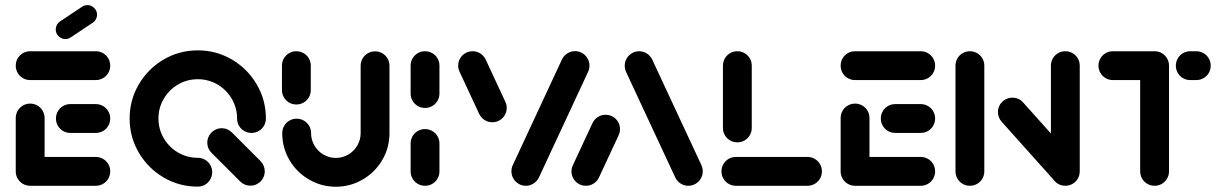

<svg xmlns="http://www.w3.org/2000/svg" viewBox="-20 -716 4718 740"><path d="M40.7 -51.9V-261.1Q40.7 -276.3 48.1 -289.1Q55.6 -301.9 68.3 -309.3Q81.1 -316.7 96.3 -316.7Q111.5 -316.7 124.3 -309.3Q137 -301.9 144.4 -289.1Q151.9 -276.3 151.9 -261.1V-51.9ZM404.8 -55.6Q404.8 -40.4 397.4 -27.6Q390 -14.8 377.2 -7.4Q364.4 0 349.3 0H96.3Q81.1 0 68.3 -7.4Q55.6 -14.8 48.1 -27.6Q40.7 -40.4 40.7 -55.6Q40.7 -70.7 48.1 -83.5Q55.6 -96.3 68.3 -103.7Q81.1 -111.1 96.3 -111.1H349.3Q364.4 -111.1 377.2 -103.7Q390 -96.3 397.4 -83.5Q404.8 -70.7 404.8 -55.6ZM195.6 -259.3Q195.6 -274.4 203 -287.2Q210.4 -300 223.1 -307.4Q235.9 -314.8 251.1 -314.8H349.3Q364.4 -314.8 377.2 -307.4Q390 -300 397.4 -287.2Q404.8 -274.4 404.8 -259.3Q404.8 -244.1 397.4 -231.3Q390 -218.5 377.2 -211.1Q364.4 -203.7 349.3 -203.7H251.1Q235.9 -203.7 223.1 -211.1Q210.4 -218.5 203 -231.3Q195.6 -244.1 195.6 -259.3ZM40.7 -463Q40.7 -478.1 48.1 -490.9Q55.6 -503.7 68.3 -511.1Q81.1 -518.5 96.3 -518.5H349.3Q364.4 -518.5 377.2 -511.1Q390 -503.7 397.4 -490.9Q404.8 -478.1 404.8 -463Q404.8 -447.8 397.4 -435Q390 -422.2 377.2 -414.8Q364.4 -407.4 349.3 -407.4H96.3Q81.1 -407.4 68.3 -414.8Q55.6 -422.2 48.1 -435Q40.7 -447.8 40.7 -463ZM231.9 -565.6Q216.7 -565.6 205.7 -576.5Q194.8 -587.4 194.8 -602.6Q194.8 -611.9 199.1 -619.8Q203.3 -627.8 210.7 -633L296.3 -690Q305.6 -696.3 317 -696.3Q332.2 -696.3 343.1 -685.4Q354.1 -674.4 354.1 -659.3Q354.1 -650 349.8 -642Q345.6 -634.1 338.1 -628.9L252.6 -571.9Q243.3 -565.6 231.9 -565.6Z M1000.4 -55.9Q1000.4 -40.7 993 -28Q985.6 -15.2 972.8 -7.8Q960 -0.4 944.8 -0.4Q933.7 -0.4 923.5 -4.6Q913.3 -8.9 905.6 -16.7L795.2 -127Q787.4 -134.8 783.1 -144.8Q778.9 -154.8 778.9 -166.3Q778.9 -181.1 786.5 -193.9Q794.1 -206.7 806.9 -214.3Q819.6 -221.9 834.4 -221.9Q845.9 -221.9 856.1 -217.4Q866.3 -213 874.1 -205.2L984.1 -95.2Q991.9 -87.4 996.1 -77.2Q1000.4 -67 1000.4 -55.9ZM797.8 -52.2Q797.8 -37 790.4 -24.3Q783 -11.5 770.2 -4.1Q757.4 3.3 742.2 3.3Q670.7 3.3 610.6 -32Q550.4 -67.4 515 -127.6Q479.6 -187.8 479.6 -259.3Q479.6 -330.7 515 -390.9Q550.4 -451.1 610.6 -486.5Q670.7 -521.9 742.2 -521.9Q813.7 -521.9 873.9 -486.5Q934.1 -451.1 969.4 -390.9Q1004.8 -330.7 1004.8 -259.3Q1004.8 -244.1 997.4 -231.3Q990 -218.5 977.2 -211.1Q964.4 -203.7 949.3 -203.7Q934.1 -203.7 921.3 -211.1Q908.5 -218.5 901.1 -231.3Q893.7 -244.1 893.7 -259.3Q893.7 -300.4 873.3 -335.2Q853 -370 818.1 -390.4Q783.3 -410.7 742.2 -410.7Q701.1 -410.7 666.3 -390.4Q631.5 -370 611.1 -335.2Q590.7 -300.4 590.7 -259.3Q590.7 -218.1 611.1 -183.3Q631.5 -148.5 666.3 -128.1Q701.1 -107.8 742.2 -107.8Q757.4 -107.8 770.2 -100.4Q783 -93 790.4 -80.2Q797.8 -67.4 797.8 -52.2Z M1122.2 -313.3Q1107 -313.3 1094.3 -320.7Q1081.5 -328.1 1074.1 -340.9Q1066.7 -353.7 1066.7 -368.9V-463Q1066.7 -478.1 1074.1 -490.9Q1081.5 -503.7 1094.3 -511.1Q1107 -518.5 1122.2 -518.5Q1137.4 -518.5 1150.2 -511.1Q1163 -503.7 1170.4 -490.9Q1177.8 -478.1 1177.8 -463V-368.9Q1177.8 -353.7 1170.4 -340.9Q1163 -328.1 1150.2 -320.7Q1137.4 -313.3 1122.2 -313.3ZM1425.6 -518.1Q1440.7 -518.1 1453.5 -510.7Q1466.3 -503.3 1473.7 -490.6Q1481.1 -477.8 1481.1 -462.6V-203Q1481.1 -146.3 1453.1 -98.9Q1425.2 -51.5 1377.6 -23.9Q1330 3.7 1274.4 3.7Q1218.9 3.7 1171.3 -23.9Q1123.7 -51.5 1095.7 -98.9Q1067.8 -146.3 1067.8 -203Q1067.8 -218.1 1075.2 -230.9Q1082.6 -243.7 1095.4 -251.1Q1108.1 -258.5 1123.3 -258.5Q1138.5 -258.5 1151.3 -251.1Q1164.1 -243.7 1171.5 -230.9Q1178.9 -218.1 1178.9 -203Q1178.9 -177 1191.9 -155Q1204.8 -133 1226.7 -120.2Q1248.5 -107.4 1274.4 -107.4Q1300.4 -107.4 1322.2 -120.2Q1344.1 -133 1357 -155Q1370 -177 1370 -203V-462.6Q1370 -477.8 1377.4 -490.6Q1384.8 -503.3 1397.6 -510.7Q1410.4 -518.1 1425.6 -518.1Z M1618.1 0Q1603 0 1590.2 -7.4Q1577.4 -14.8 1570 -27.6Q1562.6 -40.4 1562.6 -55.6V-163Q1562.6 -178.1 1570 -190.9Q1577.4 -203.7 1590.2 -211.1Q1603 -218.5 1618.1 -218.5Q1633.3 -218.5 1646.1 -211.1Q1658.9 -203.7 1666.3 -190.9Q1673.7 -178.1 1673.7 -163V-55.6Q1673.7 -40.4 1666.3 -27.6Q1658.9 -14.8 1646.1 -7.4Q1633.3 0 1618.1 0ZM1618.1 -300Q1603 -300 1590.2 -307.4Q1577.4 -314.8 1570 -327.6Q1562.6 -340.4 1562.6 -355.6V-463Q1562.6 -478.1 1570 -490.9Q1577.4 -503.7 1590.2 -511.1Q1603 -518.5 1618.1 -518.5Q1633.3 -518.5 1646.1 -511.1Q1658.9 -503.7 1666.3 -490.9Q1673.7 -478.1 1673.7 -463V-355.6Q1673.7 -340.4 1666.3 -327.6Q1658.9 -314.8 1646.1 -307.4Q1633.3 -300 1618.1 -300Z M1933 -300.4Q1933 -285.2 1925.6 -272.4Q1918.1 -259.6 1905.4 -252.2Q1892.6 -244.8 1877.4 -244.8Q1861.1 -244.8 1847.8 -253.3Q1834.4 -261.9 1827.4 -275.9L1751.9 -438.1Q1745.9 -450 1745.9 -463Q1745.9 -478.1 1753.3 -490.9Q1760.7 -503.7 1773.5 -511.1Q1786.3 -518.5 1801.5 -518.5Q1817.8 -518.5 1831.1 -510Q1844.4 -501.5 1851.5 -487.4L1927 -325.2Q1933 -313.3 1933 -300.4ZM2006.7 0Q1991.5 0 1978.7 -7.6Q1965.9 -15.2 1958.5 -28Q1951.1 -40.7 1951.1 -55.6Q1951.1 -69.3 1956.7 -80.4L2146.3 -487.8Q2153.3 -501.9 2166.9 -510.4Q2180.4 -518.9 2196.3 -518.9Q2211.5 -518.9 2224.3 -511.3Q2237 -503.7 2244.4 -490.9Q2251.9 -478.1 2251.9 -463.3Q2251.9 -449.6 2246.3 -438.5L2056.7 -31.1Q2049.6 -17 2036.1 -8.5Q2022.6 0 2006.7 0Z M2238.1 0Q2223 0 2210.2 -7.4Q2197.4 -14.8 2190 -27.6Q2182.6 -40.4 2182.6 -55.6Q2182.6 -68.5 2188.5 -80.4L2264.1 -242.6Q2271.1 -256.7 2284.4 -265.2Q2297.8 -273.7 2314.1 -273.7Q2329.3 -273.7 2342 -266.3Q2354.8 -258.9 2362.2 -246.1Q2369.6 -233.3 2369.6 -218.1Q2369.6 -205.2 2363.7 -193.3L2288.1 -31.1Q2281.1 -17 2267.8 -8.5Q2254.4 0 2238.1 0ZM2688.5 -55.6Q2688.5 -40.7 2681.1 -28Q2673.7 -15.2 2660.9 -7.6Q2648.1 0 2633 0Q2617 0 2603.5 -8.5Q2590 -17 2583 -31.1L2393.3 -438.1Q2387.8 -450.4 2387.8 -463Q2387.8 -477.8 2395.2 -490.6Q2402.6 -503.3 2415.4 -510.9Q2428.1 -518.5 2443.3 -518.5Q2459.3 -518.5 2472.8 -510Q2486.3 -501.5 2493.3 -487.4L2683 -80.4Q2688.5 -68.1 2688.5 -55.6Z M3147.8 -55.6Q3147.8 -40.4 3140.4 -27.6Q3133 -14.8 3120.2 -7.4Q3107.4 0 3092.2 0H2816.3Q2801.1 0 2788.3 -7.4Q2775.6 -14.8 2768.1 -27.6Q2760.7 -40.4 2760.7 -55.6Q2760.7 -70.7 2768.1 -83.5Q2775.6 -96.3 2788.3 -103.7Q2801.1 -111.1 2816.3 -111.1H3092.2Q3107.4 -111.1 3120.2 -103.7Q3133 -96.3 3140.4 -83.5Q3147.8 -70.7 3147.8 -55.6ZM2821.9 -167.4Q2806.7 -167.4 2793.9 -174.8Q2781.1 -182.2 2773.7 -195Q2766.3 -207.8 2766.3 -223V-463Q2766.3 -478.1 2773.7 -490.9Q2781.1 -503.7 2793.9 -511.1Q2806.7 -518.5 2821.9 -518.5Q2837 -518.5 2849.8 -511.1Q2862.6 -503.7 2870 -490.9Q2877.4 -478.1 2877.4 -463V-223Q2877.4 -207.8 2870 -195Q2862.6 -182.2 2849.8 -174.8Q2837 -167.4 2821.9 -167.4Z M3220 -51.9V-261.1Q3220 -276.3 3227.4 -289.1Q3234.8 -301.9 3247.6 -309.3Q3260.4 -316.7 3275.6 -316.7Q3290.7 -316.7 3303.5 -309.3Q3316.3 -301.9 3323.7 -289.1Q3331.1 -276.3 3331.1 -261.1V-51.9ZM3584.1 -55.6Q3584.1 -40.4 3576.7 -27.6Q3569.3 -14.8 3556.5 -7.4Q3543.7 0 3528.5 0H3275.6Q3260.4 0 3247.6 -7.4Q3234.8 -14.8 3227.4 -27.6Q3220 -40.4 3220 -55.6Q3220 -70.7 3227.4 -83.5Q3234.8 -96.3 3247.6 -103.7Q3260.4 -111.1 3275.6 -111.1H3528.5Q3543.7 -111.1 3556.5 -103.7Q3569.3 -96.3 3576.7 -83.5Q3584.1 -70.7 3584.1 -55.6ZM3374.8 -259.3Q3374.8 -274.4 3382.2 -287.2Q3389.6 -300 3402.4 -307.4Q3415.2 -314.8 3430.4 -314.8H3528.5Q3543.7 -314.8 3556.5 -307.4Q3569.3 -300 3576.7 -287.2Q3584.1 -274.4 3584.1 -259.3Q3584.1 -244.1 3576.7 -231.3Q3569.3 -218.5 3556.5 -211.1Q3543.7 -203.7 3528.5 -203.7H3430.4Q3415.2 -203.7 3402.4 -211.1Q3389.6 -218.5 3382.2 -231.3Q3374.8 -244.1 3374.8 -259.3ZM3220 -463Q3220 -478.1 3227.4 -490.9Q3234.8 -503.7 3247.6 -511.1Q3260.4 -518.5 3275.6 -518.5H3528.5Q3543.7 -518.5 3556.5 -511.1Q3569.3 -503.7 3576.7 -490.9Q3584.1 -478.1 3584.1 -463Q3584.1 -447.8 3576.7 -435Q3569.3 -422.2 3556.5 -414.8Q3543.7 -407.4 3528.5 -407.4H3275.6Q3260.4 -407.4 3247.6 -414.8Q3234.8 -422.2 3227.4 -435Q3220 -447.8 3220 -463Z M3718.1 0Q3703 0 3690.2 -7.4Q3677.4 -14.8 3670 -27.6Q3662.6 -40.4 3662.6 -55.6V-463Q3662.6 -478.1 3670 -490.9Q3677.4 -503.7 3690.2 -511.1Q3703 -518.5 3718.1 -518.5Q3733.3 -518.5 3746.1 -511.1Q3758.9 -503.7 3766.3 -490.9Q3773.7 -478.1 3773.7 -463V-55.6Q3773.7 -40.4 3766.3 -27.6Q3758.9 -14.8 3746.1 -7.4Q3733.3 0 3718.1 0ZM3826.3 -284.1Q3826.3 -299.3 3833.7 -312Q3841.1 -324.8 3853.9 -332.2Q3866.7 -339.6 3881.9 -339.6Q3894.1 -339.6 3904.8 -334.8Q3915.6 -330 3923.3 -321.1L4131.9 -88.1L4048.9 -14.1L3840.4 -247Q3826.3 -263 3826.3 -284.1ZM4085.9 0Q4070.7 0 4058 -7.4Q4045.2 -14.8 4037.8 -27.6Q4030.4 -40.4 4030.4 -55.6V-463Q4030.4 -478.1 4037.8 -490.9Q4045.2 -503.7 4058 -511.1Q4070.7 -518.5 4085.9 -518.5Q4101.1 -518.5 4113.9 -511.1Q4126.7 -503.7 4134.1 -490.9Q4141.5 -478.1 4141.5 -463V-55.6Q4141.5 -40.4 4134.1 -27.6Q4126.7 -14.8 4113.9 -7.4Q4101.1 0 4085.9 0Z M4485.6 -461.5V-55.6Q4485.6 -40.4 4478.1 -27.6Q4470.7 -14.8 4458 -7.4Q4445.2 0 4430 0Q4414.8 0 4402 -7.4Q4389.3 -14.8 4381.9 -27.6Q4374.4 -40.4 4374.4 -55.6V-461.5ZM4213.7 -463Q4213.7 -478.1 4221.1 -490.9Q4228.5 -503.7 4241.3 -511.1Q4254.1 -518.5 4269.3 -518.5H4430Q4445.2 -518.5 4458 -511.1Q4470.7 -503.7 4478.1 -490.9Q4485.6 -478.1 4485.6 -463Q4485.6 -447.8 4478.1 -435Q4470.7 -422.2 4458 -414.8Q4445.2 -407.4 4430 -407.4H4269.3Q4254.1 -407.4 4241.3 -414.8Q4228.5 -422.2 4221.1 -435Q4213.7 -447.8 4213.7 -463ZM4511.9 -463Q4511.9 -478.1 4519.3 -490.9Q4526.7 -503.7 4539.4 -511.1Q4552.2 -518.5 4567.4 -518.5H4590.7Q4605.9 -518.5 4618.7 -511.1Q4631.5 -503.7 4638.9 -490.9Q4646.3 -478.1 4646.3 -463Q4646.3 -447.8 4638.9 -435Q4631.5 -422.2 4618.7 -414.8Q4605.9 -407.4 4590.7 -407.4H4567.4Q4552.2 -407.4 4539.4 -414.8Q4526.7 -422.2 4519.3 -435Q4511.9 -447.8 4511.9 -463Z"/></svg>

Font: 26F Galaxy Sans
Style: Regular
Weight: 400
Designer: C₂₉H₂₅N₃O₅
Version: Version 1.100;FEAKit 1.0